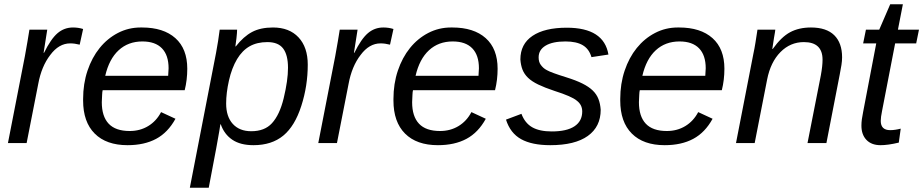

<svg xmlns="http://www.w3.org/2000/svg" viewBox="-20 -666 4299 894"><path d="M351 -458Q328 -464 307 -464Q254 -464 214 -410Q173 -357 158 -275L104 0H17L96 -405L108 -473L117 -528H200L183 -420H185Q217 -485 248 -511.5Q279 -538 320 -538Q345 -538 367 -531Z M458 -246Q456 -238 455.5 -224Q455 -210 454 -190Q454 -124 486 -90Q518 -56 584 -56Q632 -56 670 -79Q708 -102 730 -144L797 -113Q762 -49 707 -19.5Q652 10 574 10Q475 10 421 -44Q367 -98 367 -198V-205Q367 -276 387.5 -337Q408 -398 444 -442.5Q480 -487 529 -512.5Q578 -538 635 -538H641Q741 -538 796.5 -488.5Q852 -439 852 -346Q852 -294 840 -246ZM763 -313 765 -348Q765 -409 734 -441Q703 -473 643 -473Q577 -473 532.5 -432Q488 -391 470 -313Z M1160 10Q1099 10 1061.5 -15.5Q1024 -41 1008 -87H1006Q1006 -85 1004.5 -77Q1003 -69 1001 -55Q999 -42 987 23.5Q975 89 952 208H864L986 -420Q991 -448 995.5 -475Q1000 -502 1003 -528H1084Q1084 -515 1081 -488L1076 -450H1078Q1114 -496 1153.5 -517Q1193 -538 1251 -538Q1327 -538 1370 -492Q1413 -446 1413 -365Q1413 -266 1383 -173Q1353 -79 1299 -34.5Q1245 10 1160 10ZM1225 -470Q1177 -470 1142.5 -450.5Q1108 -431 1084 -391Q1059 -349 1046 -291Q1033 -233 1033 -184Q1033 -123 1064 -89Q1095 -55 1150 -55Q1212 -55 1246 -92Q1282 -131 1301 -209Q1321 -292 1321 -350Q1321 -410 1298.5 -440Q1276 -470 1225 -470Z M1796 -458Q1773 -464 1752 -464Q1699 -464 1659 -410Q1618 -357 1603 -275L1549 0H1462L1541 -405L1553 -473L1562 -528H1645L1628 -420H1630Q1662 -485 1693 -511.5Q1724 -538 1765 -538Q1790 -538 1812 -531Z M1903 -246Q1901 -238 1900.5 -224Q1900 -210 1899 -190Q1899 -124 1931 -90Q1963 -56 2029 -56Q2077 -56 2115 -79Q2153 -102 2175 -144L2242 -113Q2207 -49 2152 -19.5Q2097 10 2019 10Q1920 10 1866 -44Q1812 -98 1812 -198V-205Q1812 -276 1832.5 -337Q1853 -398 1889 -442.5Q1925 -487 1974 -512.5Q2023 -538 2080 -538H2086Q2186 -538 2241.5 -488.5Q2297 -439 2297 -346Q2297 -294 2285 -246ZM2208 -313 2210 -348Q2210 -409 2179 -441Q2148 -473 2088 -473Q2022 -473 1977.5 -432Q1933 -391 1915 -313Z M2777 -155Q2777 -76 2717 -33Q2657 10 2542 10Q2457 10 2406.5 -18Q2356 -46 2336 -109L2408 -136Q2424 -93 2458 -73.5Q2492 -54 2549 -54Q2619 -54 2655 -78Q2691 -102 2691 -147Q2691 -178 2666 -197Q2643 -217 2561 -243Q2516 -258 2486 -272.5Q2456 -287 2438.5 -304Q2421 -321 2413 -341.5Q2405 -362 2403 -389Q2403 -461 2459.5 -499Q2516 -537 2619 -537Q2792 -537 2813 -412L2734 -400Q2723 -438 2693.5 -455.5Q2664 -473 2613 -473Q2553 -473 2520.5 -453.5Q2488 -434 2488 -399Q2488 -377 2498 -364Q2503 -357 2510 -350.5Q2517 -344 2527 -339Q2546 -328 2617 -306Q2662 -292 2692 -277Q2722 -262 2740 -244.5Q2758 -227 2766.5 -205Q2775 -183 2777 -155Z M2959 -246Q2957 -238 2956.5 -224Q2956 -210 2955 -190Q2955 -124 2987 -90Q3019 -56 3085 -56Q3133 -56 3171 -79Q3209 -102 3231 -144L3298 -113Q3263 -49 3208 -19.5Q3153 10 3075 10Q2976 10 2922 -44Q2868 -98 2868 -198V-205Q2868 -276 2888.5 -337Q2909 -398 2945 -442.5Q2981 -487 3030 -512.5Q3079 -538 3136 -538H3142Q3242 -538 3297.5 -488.5Q3353 -439 3353 -346Q3353 -294 3341 -246ZM3264 -313 3266 -348Q3266 -409 3235 -441Q3204 -473 3144 -473Q3078 -473 3033.5 -432Q2989 -391 2971 -313Z M3740 0 3802 -315Q3806 -337 3808 -355Q3810 -373 3810 -388Q3810 -470 3723 -470Q3660 -470 3614 -423.5Q3568 -377 3552 -296L3494 0H3407L3488 -416Q3493 -439 3497.5 -467Q3502 -495 3507 -528H3590Q3590 -523 3584 -490L3576 -438H3578Q3618 -494 3659 -516Q3700 -538 3756 -538Q3828 -538 3864.5 -502Q3901 -466 3901 -399Q3901 -383 3898 -363.5Q3895 -344 3890 -319L3828 0Z M4080 10Q4038 10 4014.5 -14.5Q3991 -39 3991 -81Q3991 -95 3993 -110.5Q3995 -126 3999 -145L4060 -464H3999L4012 -528H4074L4125 -646H4184L4161 -528H4259L4246 -464H4148L4087 -149Q4081 -120 4081 -103Q4081 -60 4125 -60Q4147 -60 4174 -67L4165 -2Q4115 10 4080 10Z"/></svg>

Font: Libra Sans Modern
Style: Italic
Weight: 400
Italic angle: -12°
Foundry: Stefan Peev, Context Ltd
Version: Version 1.000